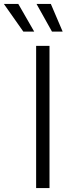

<svg xmlns="http://www.w3.org/2000/svg" viewBox="-93 -962 365 982"><path d="M160.2 -727.5V0H91.8V-727.5ZM172.9 -800.3 93.8 -941.9H167L227.5 -800.3ZM26.4 -800.3 -73.2 -941.9H0.5L82 -800.3Z"/></svg>

Font: Inter 18pt Light
Style: Regular
Weight: 300
Designer: Rasmus Andersson
Foundry: rsms
Version: Version 4.001;git-66647c0bb